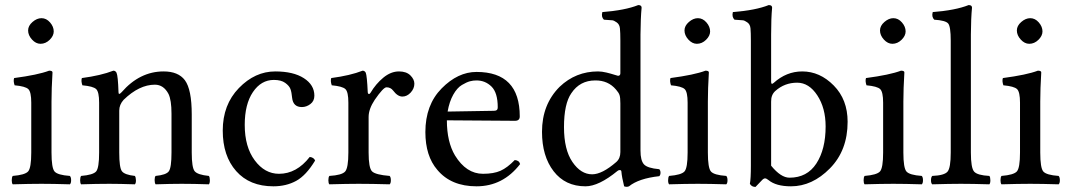

<svg xmlns="http://www.w3.org/2000/svg" viewBox="-20 -718 4173 750"><path d="M89.8 -599.1Q89.8 -617.2 106.9 -632.1Q124 -647 142.1 -647Q161.1 -647 175.5 -630.4Q189.9 -613.8 189.9 -595.2Q189.9 -578.1 174.1 -562.5Q158.2 -546.9 138.2 -546.9Q120.1 -546.9 105 -563.5Q89.8 -580.1 89.8 -599.1ZM181.2 -122.1Q181.2 -62 193.1 -48.1Q205.1 -34.2 252.9 -30.8Q257.8 -25.9 257.8 -13.9Q257.8 -2 252.9 2Q187 0 142.1 0Q96.2 0 29.8 2Q25.9 -2 25.9 -13.9Q25.9 -25.9 29.8 -30.8Q77.6 -34.7 89.8 -48.3Q102.1 -62 102.1 -122.1V-316.9Q102.1 -358.9 90.6 -369.9Q79.1 -380.9 37.1 -384.8Q31.2 -401.9 35.2 -413.1Q127.9 -425.3 171.9 -441.9Q185.1 -441.9 185.1 -435.1Q181.2 -371.1 181.2 -321.3Z M455.1 -357.9Q525.9 -439 619.1 -439Q676.3 -439 702.1 -404.8Q729 -368.7 729 -271V-122.1Q729 -63 740.5 -49.1Q752 -35.2 795.9 -30.8Q799.8 -25.9 799.8 -13.9Q799.8 -2 795.9 2Q735.8 0 689.9 0Q647.9 0 587.9 2Q584 -2.9 584 -14.9Q584 -26.9 587.9 -30.8Q628.9 -34.7 639.4 -48.8Q649.9 -63 649.9 -122.1V-273.9Q649.9 -327.1 638.2 -351.1Q619.1 -387.2 585 -387.2Q523.9 -387.2 462.9 -328.1Q445.8 -309.1 445.8 -286.1V-122.1Q445.8 -63 456.3 -49.1Q466.8 -35.2 506.8 -30.8Q510.7 -25.9 511 -13.9Q511.2 -2 506.8 2Q446.8 0 407.2 0Q357.4 0 296.9 2Q293 -2 293 -13.9Q293 -25.9 296.9 -30.8Q343.8 -34.7 355.5 -48.3Q367.2 -62 367.2 -122.1V-316.9Q367.2 -358.9 355.7 -369.9Q344.2 -380.9 301.8 -384.8Q295.9 -401.9 299.8 -413.1Q374 -422.9 422.9 -441.9Q430.7 -441.9 435.1 -434.1Q440.9 -421.9 442.9 -357.9Q442.9 -344.7 455.1 -357.9Z M1210.9 -90.8Q1175.8 -32.7 1137 -11.5Q1098.1 9.8 1047.9 9.8Q955.1 9.8 902.6 -49.6Q850.1 -108.9 850.1 -208Q850.1 -309.1 913.1 -374Q976.1 -439 1055.2 -439Q1126 -439 1167 -412.6Q1208 -386.2 1208 -344.2Q1208 -323.2 1192.4 -311.5Q1176.8 -299.8 1159.2 -299.8Q1125 -299.8 1121.1 -335.9Q1119.1 -357.9 1114.5 -370.4Q1109.9 -382.8 1094 -394.3Q1078.1 -405.8 1049.8 -405.8Q1000 -405.8 968 -358.4Q936 -311 936 -230Q936 -144 975.1 -91.6Q1014.2 -39.1 1069.8 -39.1Q1138.7 -39.1 1189.9 -105Q1206.1 -103 1210.9 -90.8Z M1416.5 -357.9Q1416.5 -353 1419.7 -351.1Q1422.9 -349.1 1427.7 -356Q1447.8 -390.1 1477.3 -414.6Q1506.8 -439 1538.6 -439Q1567.4 -439 1583 -423.6Q1598.6 -408.2 1598.6 -391.1Q1598.6 -372.1 1584.2 -356.4Q1569.8 -340.8 1551.8 -340.8Q1533.2 -340.8 1515.6 -364.3Q1505.9 -377 1489.7 -377Q1477.5 -377 1443.8 -328.1Q1419.9 -292 1419.9 -261.2V-122.1Q1419.9 -62 1433.3 -48.6Q1446.8 -35.2 1502 -30.8Q1506.8 -25.9 1506.8 -13.9Q1506.8 -2 1502 2Q1432.1 0 1380.9 0Q1336.9 0 1266.6 2Q1262.7 -2 1262.7 -13.9Q1262.7 -25.9 1266.6 -30.8Q1315.4 -33.7 1328.1 -47.9Q1340.8 -62 1340.8 -122.1V-316.9Q1340.8 -358.9 1329.3 -369.9Q1317.9 -380.9 1275.9 -384.8Q1270 -401.9 1273.9 -413.1Q1348.1 -422.9 1396.5 -441.9Q1404.3 -441.9 1408.7 -434.1Q1413.6 -421.9 1416.5 -357.9Z M1728.5 -282.2 1909.7 -285.2Q1924.8 -285.2 1924.3 -298.8Q1924.3 -356 1899.9 -379.9Q1875.5 -403.8 1841.3 -403.8Q1828.1 -403.8 1815.4 -400.4Q1802.7 -397 1784.2 -386Q1765.6 -375 1750.5 -348.1Q1735.4 -321.3 1728.5 -282.2ZM1990.7 -92.8Q2007.8 -91.8 2011.7 -77.1Q1944.8 9.8 1841.3 9.8Q1742.2 9.8 1688.5 -54.2Q1641.6 -108.4 1641.6 -202.1Q1641.6 -308.1 1705.1 -372.6Q1768.6 -437 1841.3 -437Q2010.3 -437 2010.3 -263.2Q2010.3 -246.1 1991.7 -246.1L1725.6 -248Q1725.6 -164.1 1757.3 -110.8Q1801.3 -39.1 1866.7 -39.1Q1908.7 -39.1 1935.3 -51Q1961.9 -63 1990.7 -92.8Z M2403.3 -124V-314Q2403.3 -336.9 2400.1 -346.4Q2397 -356 2386.2 -368.2Q2355.5 -404.3 2305.2 -403.8Q2245.1 -403.8 2211.9 -354Q2183.1 -313 2183.1 -221.2Q2183.1 -133.3 2216.1 -85.2Q2249 -37.1 2293 -37.1Q2332 -37.1 2387.2 -85Q2403.3 -99.1 2403.3 -124ZM2392.1 -50.3Q2318.8 9.8 2267.1 9.8Q2188 9.8 2142.6 -49.1Q2097.2 -107.9 2097.2 -203.1Q2097.2 -310.1 2166 -378.9Q2229 -439 2315.9 -439Q2331.1 -439 2349.1 -434.6Q2367.2 -430.2 2380.1 -426Q2393.1 -421.9 2394 -421.9Q2402.8 -421.9 2403.3 -431.2V-559.1Q2403.3 -591.3 2401.6 -607.2Q2399.9 -623 2388.9 -630.6Q2377.9 -638.2 2372.1 -638.7Q2366.2 -639.2 2338.9 -641.1Q2327.6 -652.3 2333 -670.9Q2421.9 -677.7 2473.1 -698.2Q2486.3 -698.2 2486.3 -688Q2482.4 -647.9 2481.9 -583V-129.9Q2481.9 -90.8 2495.6 -75.9Q2509.3 -61 2555.2 -57.1Q2560.1 -52.2 2560.1 -43.2Q2560.1 -34.2 2555.2 -29.8Q2475.1 -21 2437 9.8Q2428.2 13.7 2418 9.8Q2409.2 -25.4 2407.2 -48.8Q2406.2 -53.7 2401.1 -53.7Q2396 -53.7 2392.1 -50.3Z M2653.8 -599.1Q2653.8 -617.2 2670.9 -632.1Q2688 -647 2706.1 -647Q2725.1 -647 2739.5 -630.4Q2753.9 -613.8 2753.9 -595.2Q2753.9 -578.1 2738 -562.5Q2722.2 -546.9 2702.1 -546.9Q2684.1 -546.9 2668.9 -563.5Q2653.8 -580.1 2653.8 -599.1ZM2745.1 -122.1Q2745.1 -62 2757.1 -48.1Q2769 -34.2 2816.9 -30.8Q2821.8 -25.9 2821.8 -13.9Q2821.8 -2 2816.9 2Q2751 0 2706.1 0Q2660.2 0 2593.8 2Q2589.8 -2 2589.8 -13.9Q2589.8 -25.9 2593.8 -30.8Q2641.6 -34.7 2653.8 -48.3Q2666 -62 2666 -122.1V-316.9Q2666 -358.9 2654.5 -369.9Q2643.1 -380.9 2601.1 -384.8Q2595.2 -401.9 2599.1 -413.1Q2691.9 -425.3 2735.8 -441.9Q2749 -441.9 2749 -435.1Q2745.1 -371.1 2745.1 -321.3Z M3008.8 -362.8Q2991.7 -347.7 2992.2 -320.8V-70.8Q3030.3 -23.9 3064 -23.9Q3132.8 -23.9 3168.9 -79.3Q3205.1 -134.8 3205.1 -224.1Q3205.1 -295.9 3172.6 -345.5Q3140.1 -395 3093.8 -395Q3044.9 -395 3008.8 -362.8ZM3002 -394Q3051.8 -439 3113.8 -439Q3182.6 -439 3236.8 -384Q3291 -329.1 3291 -242.2Q3291 -130.4 3221.9 -60.3Q3152.8 9.8 3069.8 9.8Q3011.2 9.8 2981.9 -14.6Q2973.6 -21.5 2968 -21.2Q2962.4 -21 2954.6 -12.2Q2947.3 -3.9 2931.2 12.2Q2916 12.2 2909.2 0Q2913.1 -19 2913.1 -70.8V-559.1Q2913.1 -591.3 2911.6 -607.2Q2910.2 -623 2899.2 -630.6Q2888.2 -638.2 2882.1 -638.7Q2876 -639.2 2849.1 -641.1Q2837.9 -652.3 2842.8 -670.9Q2931.6 -677.7 2982.9 -698.2Q2996.1 -698.2 2996.1 -688Q2992.2 -647.9 2992.2 -583V-398.9Q2992.2 -385.3 3002 -394Z M3417.5 -599.1Q3417.5 -617.2 3434.6 -632.1Q3451.7 -647 3469.7 -647Q3488.8 -647 3503.2 -630.4Q3517.6 -613.8 3517.6 -595.2Q3517.6 -578.1 3501.7 -562.5Q3485.8 -546.9 3465.8 -546.9Q3447.8 -546.9 3432.6 -563.5Q3417.5 -580.1 3417.5 -599.1ZM3508.8 -122.1Q3508.8 -62 3520.8 -48.1Q3532.7 -34.2 3580.6 -30.8Q3585.4 -25.9 3585.4 -13.9Q3585.4 -2 3580.6 2Q3514.6 0 3469.7 0Q3423.8 0 3357.4 2Q3353.5 -2 3353.5 -13.9Q3353.5 -25.9 3357.4 -30.8Q3405.3 -34.7 3417.5 -48.3Q3429.7 -62 3429.7 -122.1V-316.9Q3429.7 -358.9 3418.2 -369.9Q3406.7 -380.9 3364.7 -384.8Q3358.9 -401.9 3362.8 -413.1Q3455.6 -425.3 3499.5 -441.9Q3512.7 -441.9 3512.7 -435.1Q3508.8 -371.1 3508.8 -321.3Z M3693.8 -122.1V-559.1Q3693.8 -614.3 3683.8 -626.2Q3673.8 -638.2 3629.4 -641.1Q3618.2 -652.3 3623.5 -670.9Q3712.4 -677.7 3763.7 -698.2Q3776.9 -698.2 3776.9 -688Q3772.9 -647.9 3772.5 -583V-122.1Q3772.5 -62 3785.2 -47.6Q3797.9 -33.2 3844.7 -30.8Q3848.6 -25.9 3848.6 -13.9Q3848.6 -2 3844.7 2Q3778.8 0 3733.4 0Q3691.4 0 3621.6 2Q3616.7 -2 3616.7 -13.9Q3616.7 -25.9 3621.6 -30.8Q3668.5 -32.7 3681.2 -47.4Q3693.8 -62 3693.8 -122.1Z M3952.1 -599.1Q3952.1 -617.2 3969.2 -632.1Q3986.3 -647 4004.4 -647Q4023.4 -647 4037.8 -630.4Q4052.2 -613.8 4052.2 -595.2Q4052.2 -578.1 4036.4 -562.5Q4020.5 -546.9 4000.5 -546.9Q3982.4 -546.9 3967.3 -563.5Q3952.1 -580.1 3952.1 -599.1ZM4043.5 -122.1Q4043.5 -62 4055.4 -48.1Q4067.4 -34.2 4115.2 -30.8Q4120.1 -25.9 4120.1 -13.9Q4120.1 -2 4115.2 2Q4049.3 0 4004.4 0Q3958.5 0 3892.1 2Q3888.2 -2 3888.2 -13.9Q3888.2 -25.9 3892.1 -30.8Q3939.9 -34.7 3952.1 -48.3Q3964.4 -62 3964.4 -122.1V-316.9Q3964.4 -358.9 3952.9 -369.9Q3941.4 -380.9 3899.4 -384.8Q3893.6 -401.9 3897.5 -413.1Q3990.2 -425.3 4034.2 -441.9Q4047.4 -441.9 4047.4 -435.1Q4043.5 -371.1 4043.5 -321.3Z"/></svg>

Font: Linux Libertine O
Style: Regular
Weight: 400
Designer: Philipp H. Poll
Foundry: Philipp H. Poll
Version: Version 5.3.0